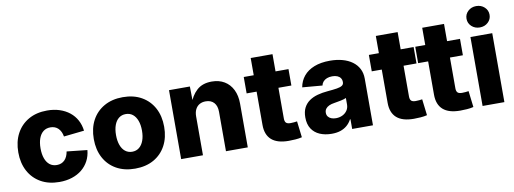

<svg xmlns="http://www.w3.org/2000/svg" viewBox="-61 -1109 3936 1469"><g transform="rotate(-10 1907.0 -375.0)"><path d="M303.7 10.7Q220.2 10.7 159.2 -24.2Q98.1 -59.1 64.9 -121.6Q31.7 -184.1 31.7 -266.6Q31.7 -349.6 64.9 -412.1Q98.1 -474.6 159.2 -509.5Q220.2 -544.4 303.7 -544.4Q356.4 -544.4 400.4 -530Q444.3 -515.6 477.3 -489.3Q510.3 -462.9 530.3 -426Q550.3 -389.2 555.7 -343.3L397 -326.2Q393.6 -346.7 386 -362.5Q378.4 -378.4 366.9 -389.9Q355.5 -401.4 340.1 -407.2Q324.7 -413.1 306.2 -413.1Q273.9 -413.1 251.2 -395.5Q228.5 -377.9 216.6 -345.2Q204.6 -312.5 204.6 -267.1Q204.6 -222.2 216.6 -189.2Q228.5 -156.2 251.2 -138.4Q273.9 -120.6 306.2 -120.6Q324.7 -120.6 340.1 -126.7Q355.5 -132.8 366.9 -144.3Q378.4 -155.8 386 -172.6Q393.6 -189.5 397 -210L555.7 -192.9Q551.3 -146.5 531.5 -109.1Q511.7 -71.8 478.8 -44.9Q445.8 -18.1 401.4 -3.7Q356.9 10.7 303.7 10.7Z M891.6 10.7Q808.1 10.7 746.6 -23.9Q685.1 -58.6 651.6 -121.1Q618.2 -183.6 618.2 -266.6Q618.2 -350.1 651.6 -412.4Q685.1 -474.6 746.6 -509.5Q808.1 -544.4 891.6 -544.4Q975.6 -544.4 1036.9 -509.5Q1098.1 -474.6 1131.6 -412.4Q1165 -350.1 1165 -266.6Q1165 -183.6 1131.6 -121.1Q1098.1 -58.6 1036.9 -23.9Q975.6 10.7 891.6 10.7ZM891.6 -120.6Q923.3 -120.6 945.8 -138.7Q968.3 -156.7 980.5 -189.7Q992.7 -222.7 992.7 -267.1Q992.7 -312 980.5 -344.7Q968.3 -377.4 945.8 -395.3Q923.3 -413.1 891.6 -413.1Q860.4 -413.1 837.6 -395.3Q814.9 -377.4 803 -344.7Q791 -312 791 -267.1Q791 -222.7 803 -189.7Q814.9 -156.7 837.6 -138.7Q860.4 -120.6 891.6 -120.6Z M1419.4 -301.3V0H1250V-535.6H1412.1L1414.1 -397.9H1400.9Q1422.4 -463.9 1466.1 -503.9Q1509.8 -543.9 1582.5 -543.9Q1639.2 -543.9 1680.7 -519Q1722.2 -494.1 1744.9 -448.2Q1767.6 -402.3 1767.6 -339.8V0H1598.1V-306.2Q1598.1 -352.1 1575.2 -377.4Q1552.2 -402.8 1510.7 -402.8Q1483.4 -402.8 1462.9 -391.1Q1442.4 -379.4 1430.9 -356.7Q1419.4 -334 1419.4 -301.3Z M2178.2 -535.6V-408.2H1830.6V-535.6ZM1908.2 -669.4H2077.6V-169.4Q2077.6 -146.5 2087.6 -136.2Q2097.7 -126 2122.6 -126Q2132.8 -126 2149.4 -127.4Q2166 -128.9 2173.3 -130.4L2188.5 -4.4Q2164.6 1.5 2137.7 3.4Q2110.8 5.4 2085.4 5.4Q1996.6 5.4 1952.4 -33.7Q1908.2 -72.8 1908.2 -149.4Z M2419.4 9.3Q2367.2 9.3 2326.9 -8.1Q2286.6 -25.4 2263.7 -60.5Q2240.7 -95.7 2240.7 -148.9Q2240.7 -193.8 2256.6 -224.4Q2272.5 -254.9 2300.3 -274.2Q2328.1 -293.5 2364.7 -303.5Q2401.4 -313.5 2442.9 -316.9Q2489.3 -320.8 2517.3 -325.4Q2545.4 -330.1 2558.1 -339.1Q2570.8 -348.1 2570.8 -364.3V-366.7Q2570.8 -384.3 2562 -397Q2553.2 -409.7 2536.9 -416.5Q2520.5 -423.3 2497.6 -423.3Q2474.1 -423.3 2456.3 -416.3Q2438.5 -409.2 2427.2 -396.5Q2416 -383.8 2412.6 -366.7L2257.3 -379.9Q2266.1 -429.7 2296.6 -466.6Q2327.1 -503.4 2378.7 -523.7Q2430.2 -543.9 2500.5 -543.9Q2553.2 -543.9 2597.2 -532Q2641.1 -520 2673.1 -496.8Q2705.1 -473.6 2722.7 -439.9Q2740.2 -406.2 2740.2 -362.8V0H2578.6V-75.2H2574.7Q2560.1 -47.4 2537.8 -28.6Q2515.6 -9.8 2486.3 -0.2Q2457 9.3 2419.4 9.3ZM2471.2 -102.5Q2499.5 -102.5 2522.5 -113.8Q2545.4 -125 2558.8 -145Q2572.3 -165 2572.3 -191.4V-241.7Q2565.4 -238.3 2554.9 -235.1Q2544.4 -231.9 2531.7 -229.2Q2519 -226.6 2505.9 -224.4Q2492.7 -222.2 2479.5 -219.7Q2455.1 -216.3 2437.7 -208.3Q2420.4 -200.2 2410.9 -187.5Q2401.4 -174.8 2401.4 -156.7Q2401.4 -139.2 2410.4 -127.2Q2419.4 -115.2 2435.1 -108.9Q2450.7 -102.5 2471.2 -102.5Z M3150.4 -535.6V-408.2H2802.7V-535.6ZM2880.4 -669.4H3049.8V-169.4Q3049.8 -146.5 3059.8 -136.2Q3069.8 -126 3094.7 -126Q3105 -126 3121.6 -127.4Q3138.2 -128.9 3145.5 -130.4L3160.6 -4.4Q3136.7 1.5 3109.9 3.4Q3083 5.4 3057.6 5.4Q2968.8 5.4 2924.6 -33.7Q2880.4 -72.8 2880.4 -149.4Z M3510.7 -535.6V-408.2H3163.1V-535.6ZM3240.7 -669.4H3410.2V-169.4Q3410.2 -146.5 3420.2 -136.2Q3430.2 -126 3455.1 -126Q3465.3 -126 3481.9 -127.4Q3498.5 -128.9 3505.9 -130.4L3521 -4.4Q3497.1 1.5 3470.2 3.4Q3443.4 5.4 3418 5.4Q3329.1 5.4 3284.9 -33.7Q3240.7 -72.8 3240.7 -149.4Z M3591.8 0V-535.6H3761.2V0ZM3676.3 -595.2Q3638.2 -595.2 3612.3 -619.1Q3586.4 -643.1 3586.4 -678.2Q3586.4 -713.4 3612.3 -737.3Q3638.2 -761.2 3675.8 -761.2Q3713.9 -761.2 3739.7 -737.3Q3765.6 -713.4 3765.6 -678.2Q3765.6 -643.1 3739.7 -619.1Q3713.9 -595.2 3676.3 -595.2Z"/></g></svg>

Font: Inter 20pt ExtraBold
Style: Regular
Weight: 800
Version: Version 4.001;git-66647c0bb